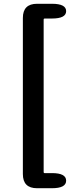

<svg xmlns="http://www.w3.org/2000/svg" viewBox="-20 -823 418 1016"><path d="M176 173Q101 173 101 98V-728Q101 -803 176 -803H255Q330 -803 330 -764Q330 -725 255 -725H216Q211 -725 211 -720V88Q211 93 216 93H255Q330 93 330 133Q330 173 255 173Z"/></svg>

Font: Resource Han Rounded KR
Style: Bold
Weight: 700
Designer: Cyano Hao (round all glyphs); Ryoko NISHIZUKA 西塚涼子 (kana, bopomofo & ideographs); Paul D. Hunt (Latin, Greek & Cyrillic)
Foundry: Cyano Hao
Version: 0.990